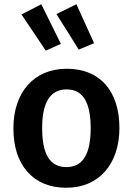

<svg xmlns="http://www.w3.org/2000/svg" viewBox="-20 -867 624 902"><path d="M81 -799 195 -629 266 -661 174 -847ZM245 -801 350 -634 422 -664 339 -847ZM293 -544C138 -544 43 -431 43 -265C43 -178 65 -109 109 -60C153 -10 214 15 292 15C446 15 541 -98 541 -265C541 -352 519 -420 476 -470C432 -519 371 -544 293 -544ZM293 -447C368 -447 406 -389 406 -265C406 -141 368 -82 292 -82C216 -82 178 -140 178 -265C178 -386 216 -447 293 -447Z"/></svg>

Font: Fira Sans Medium
Style: Regular
Weight: 500
Designer: Carrois Corporate & Edenspiekermann AG
Foundry: Carrois Corporate GbR & Edenspiekermann AG
Version: Version 4.203